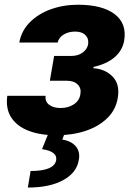

<svg xmlns="http://www.w3.org/2000/svg" viewBox="-20 -573 579 828"><path d="M11.4 -159.8H176.8Q173.3 -136 191.4 -121.6Q209.5 -107.2 241.5 -107.2Q274.1 -107.2 298.3 -123Q322.4 -138.8 326.7 -166.9Q331.3 -192.5 315 -208.6Q298.7 -224.8 268.1 -224.8H195L213.4 -331.7H286.6Q316.1 -331.7 335.9 -345.9Q355.8 -360.1 360.1 -381.7Q363.6 -406.2 348.5 -421.5Q333.5 -436.8 304 -436.8Q275.2 -436.8 254.1 -423.7Q233 -410.5 228.7 -389.6H63.2Q72.4 -440.3 108.7 -476.9Q144.9 -513.5 199.2 -533Q253.6 -552.6 316.1 -552.6Q420.8 -552.6 474.3 -512.1Q527.7 -471.6 515.6 -398.4Q508.5 -355.8 474.3 -326.3Q440 -296.9 383.5 -284.4L382.1 -278.8Q432.9 -275.9 465.4 -242.9Q497.9 -209.9 487.9 -150.9Q479.8 -100.1 443 -63.9Q406.2 -27.7 349.3 -8.7Q292.3 10.3 222.3 10.3Q154.5 10.3 104.2 -8.7Q54 -27.7 28.9 -65.7Q3.9 -103.7 11.4 -159.8ZM190.7 -2.8H260.3L248.9 29.1Q286.9 34.8 306.6 57.7Q326.3 80.6 320 116.1Q311.4 171.2 253.2 203.5Q195 235.8 100.1 235.8L111.9 164.4Q211.3 164.4 221.9 120Q230.1 79.9 161.2 70.3Z"/></svg>

Font: Inter UI Extra Bold
Style: Italic
Weight: 800
Italic angle: 9.39999°
Designer: Rasmus Andersson
Foundry: rsms
Version: 3.2;8d6f07862